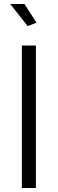

<svg xmlns="http://www.w3.org/2000/svg" viewBox="-20 -937 288 957"><path d="M159 0H89V-710H159ZM118 -807 31 -917H102L162 -824Z"/></svg>

Font: Raleway
Style: Regular
Weight: 400
Designer: Matt McInerney, Pablo Impallari, Rodrigo Fuenzalida
Foundry: Matt McInerney, Pablo Impallari, Rodrigo Fuenzalida
Version: Version 1.000;PS 001.001;hotconv 1.0.56; ttfautohint (v1.5)